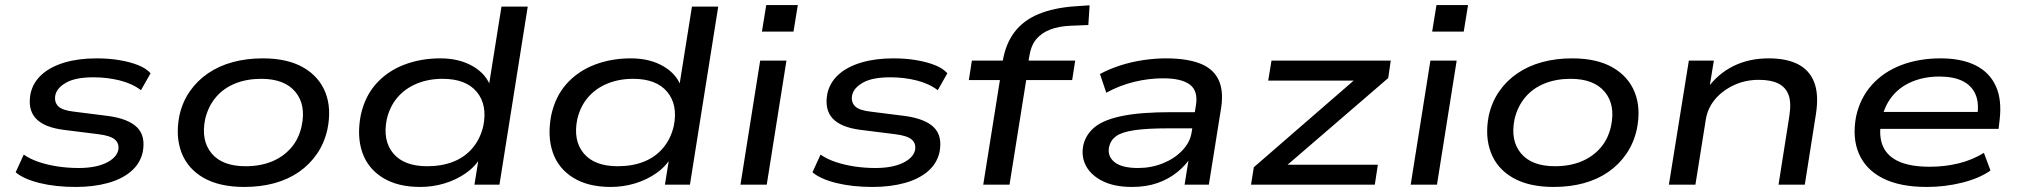

<svg xmlns="http://www.w3.org/2000/svg" viewBox="-20 -731 7987 760"><path d="M280 9Q200 9 137 -6.5Q74 -22 42 -49L74 -119Q100 -101 134.5 -89.5Q169 -78 209 -72Q249 -66 291 -66Q357 -66 398.5 -85.5Q440 -105 448 -136Q453 -162 435.5 -178Q418 -194 368 -200L232 -217Q154 -227 121.5 -262.5Q89 -298 101 -361Q111 -405 145.5 -436Q180 -467 235.5 -483.5Q291 -500 362 -500Q411 -500 452.5 -493Q494 -486 526 -473.5Q558 -461 576 -441L538 -374Q504 -400 454.5 -412.5Q405 -425 350 -425Q279 -425 242 -404Q205 -383 199 -354Q194 -327 210.5 -310.5Q227 -294 273 -289L408 -272Q488 -261 522.5 -227Q557 -193 545 -129Q535 -84 499 -53Q463 -22 406.5 -6.5Q350 9 280 9Z M947 9Q849 9 786 -27Q723 -63 698.5 -127Q674 -191 690 -273Q702 -327 731 -369Q760 -411 803 -440.5Q846 -470 901 -485Q956 -500 1020 -500Q1118 -500 1180.5 -464Q1243 -428 1268 -365Q1293 -302 1276 -219Q1264 -165 1235 -122.5Q1206 -80 1163.5 -50.5Q1121 -21 1066.5 -6Q1012 9 947 9ZM952 -73Q1010 -73 1055.5 -91.5Q1101 -110 1132 -145.5Q1163 -181 1174 -232Q1192 -316 1149 -367.5Q1106 -419 1014 -419Q957 -419 911 -400.5Q865 -382 834.5 -346Q804 -310 792 -259Q775 -175 817.5 -124Q860 -73 952 -73Z M1643 9Q1554 9 1495 -27.5Q1436 -64 1414 -128Q1392 -192 1408 -275Q1424 -349 1468.5 -399Q1513 -449 1579 -474.5Q1645 -500 1723 -500Q1799 -500 1853 -468Q1907 -436 1923 -384L1914 -385L1965 -705H2069L1957 0H1858L1876 -112H1885Q1863 -73 1824.5 -46Q1786 -19 1739.5 -5Q1693 9 1643 9ZM1671 -73Q1729 -73 1774.5 -91Q1820 -109 1850.5 -145Q1881 -181 1893 -232Q1910 -316 1867 -367.5Q1824 -419 1732 -419Q1676 -419 1630 -400Q1584 -381 1553.5 -345.5Q1523 -310 1511 -259Q1494 -175 1536.5 -124Q1579 -73 1671 -73Z M2397 9Q2308 9 2249 -27.5Q2190 -64 2168 -128Q2146 -192 2162 -275Q2178 -349 2222.5 -399Q2267 -449 2333 -474.5Q2399 -500 2477 -500Q2553 -500 2607 -468Q2661 -436 2677 -384L2668 -385L2719 -705H2823L2711 0H2612L2630 -112H2639Q2617 -73 2578.5 -46Q2540 -19 2493.5 -5Q2447 9 2397 9ZM2425 -73Q2483 -73 2528.5 -91Q2574 -109 2604.5 -145Q2635 -181 2647 -232Q2664 -316 2621 -367.5Q2578 -419 2486 -419Q2430 -419 2384 -400Q2338 -381 2307.5 -345.5Q2277 -310 2265 -259Q2248 -175 2290.5 -124Q2333 -73 2425 -73Z M2996 -606 3013 -711H3138L3121 -606ZM2911 0 2989 -491H3093L3015 0Z M3434 9Q3354 9 3291 -6.5Q3228 -22 3196 -49L3228 -119Q3254 -101 3288.5 -89.5Q3323 -78 3363 -72Q3403 -66 3445 -66Q3511 -66 3552.5 -85.5Q3594 -105 3602 -136Q3607 -162 3589.5 -178Q3572 -194 3522 -200L3386 -217Q3308 -227 3275.5 -262.5Q3243 -298 3255 -361Q3265 -405 3299.5 -436Q3334 -467 3389.5 -483.5Q3445 -500 3516 -500Q3565 -500 3606.5 -493Q3648 -486 3680 -473.5Q3712 -461 3730 -441L3692 -374Q3658 -400 3608.5 -412.5Q3559 -425 3504 -425Q3433 -425 3396 -404Q3359 -383 3353 -354Q3348 -327 3364.5 -310.5Q3381 -294 3427 -289L3562 -272Q3642 -261 3676.5 -227Q3711 -193 3699 -129Q3689 -84 3653 -53Q3617 -22 3560.5 -6.5Q3504 9 3434 9Z M3872 0 3938 -414H3815L3827 -491H3977L3945 -465L3949 -489Q3961 -559 3996.5 -605Q4032 -651 4091.5 -675.5Q4151 -700 4234 -706L4293 -710L4288 -632L4216 -629Q4171 -627 4137 -614Q4103 -601 4082 -576Q4061 -551 4054 -507L4048 -470L4030 -491H4236L4224 -414H4042L3976 0Z M4461 9Q4392 9 4346 -13.5Q4300 -36 4279.5 -73Q4259 -110 4268 -156Q4278 -199 4313.5 -228Q4349 -257 4422 -272Q4495 -287 4617 -287H4728L4718 -223H4606Q4519 -223 4469.5 -215.5Q4420 -208 4398 -192Q4376 -176 4370 -149Q4363 -112 4392 -89Q4421 -66 4485 -66Q4537 -66 4583 -84.5Q4629 -103 4660 -135.5Q4691 -168 4697 -208L4714 -315Q4723 -371 4690 -396Q4657 -421 4584 -421Q4527 -421 4469.5 -407Q4412 -393 4359 -364L4334 -438Q4371 -458 4414.5 -472Q4458 -486 4505 -493Q4552 -500 4595 -500Q4676 -500 4728 -480.5Q4780 -461 4802 -418Q4824 -375 4814 -306L4765 0H4669L4687 -112L4697 -113Q4675 -78 4640.5 -50Q4606 -22 4561.5 -6.5Q4517 9 4461 9Z M4932 0 4943 -69 5373 -442 5366 -412H5000L5013 -491H5485L5475 -422L5042 -49L5049 -79H5434L5422 0Z M5649 -606 5666 -711H5791L5774 -606ZM5564 0 5642 -491H5746L5668 0Z M6130 9Q6032 9 5969 -27Q5906 -63 5881.5 -127Q5857 -191 5873 -273Q5885 -327 5914 -369Q5943 -411 5986 -440.5Q6029 -470 6084 -485Q6139 -500 6203 -500Q6301 -500 6363.5 -464Q6426 -428 6451 -365Q6476 -302 6459 -219Q6447 -165 6418 -122.5Q6389 -80 6346.5 -50.5Q6304 -21 6249.5 -6Q6195 9 6130 9ZM6135 -73Q6193 -73 6238.5 -91.5Q6284 -110 6315 -145.5Q6346 -181 6357 -232Q6375 -316 6332 -367.5Q6289 -419 6197 -419Q6140 -419 6094 -400.5Q6048 -382 6017.5 -346Q5987 -310 5975 -259Q5958 -175 6000.5 -124Q6043 -73 6135 -73Z M6586 0 6665 -491H6764L6746 -381H6738Q6780 -439 6841.5 -469.5Q6903 -500 6981 -500Q7052 -500 7097.5 -476.5Q7143 -453 7161.5 -404.5Q7180 -356 7168 -279L7124 0H7020L7063 -273Q7071 -326 7059.5 -356Q7048 -386 7019 -400.5Q6990 -415 6942 -415Q6888 -415 6842.5 -393.5Q6797 -372 6768 -337Q6739 -302 6732 -257L6691 0Z M7607 9Q7501 9 7433.5 -25Q7366 -59 7338.5 -122Q7311 -185 7327 -270Q7343 -343 7389 -394.5Q7435 -446 7505 -473Q7575 -500 7662 -500Q7744 -500 7799.5 -472.5Q7855 -445 7880 -390.5Q7905 -336 7895 -255L7891 -221H7400L7409 -288H7832L7806 -269Q7815 -323 7799.5 -358Q7784 -393 7748 -410.5Q7712 -428 7657 -428Q7597 -428 7548 -407.5Q7499 -387 7468 -347.5Q7437 -308 7427 -252L7426 -248Q7416 -190 7434 -150.5Q7452 -111 7498 -91Q7544 -71 7619 -71Q7679 -71 7733.5 -84.5Q7788 -98 7833 -126L7859 -56Q7815 -25 7747 -8Q7679 9 7607 9Z"/></svg>

Font: Nunito Sans 10pt Expanded Medium
Style: Italic
Weight: 500
Width: 7
Italic angle: -9°
Designer: Vernon Adams
Foundry: Vernon Adams
Version: Version 3.101;gftools[0.9.27]